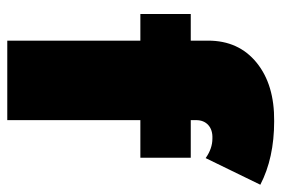

<svg xmlns="http://www.w3.org/2000/svg" viewBox="-146 -646 792 541"><g transform="rotate(90 250.5 -376.0)"><path d="M371 -578Q347 -579 333 -566.5Q319 -554 319 -532V-517H425V-375H319V0H95V-375H20V-517H95V-566Q95 -652 157 -702.5Q219 -753 322 -752Q426 -752 501 -713L426 -559Q399 -578 371 -578Z"/></g></svg>

Font: MontserratBlack
Style: Regular
Weight: 900
Designer: Julieta Ulanovsky
Foundry: Julieta Ulanovsky
Version: Version 4.000